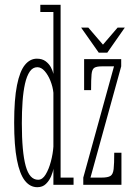

<svg xmlns="http://www.w3.org/2000/svg" viewBox="-20 -770 565 800"><path d="M135.5 10Q105 10 83.5 -17.5Q62 -45 50.5 -104.2Q39 -163.5 39 -259Q39 -356.5 50.8 -415Q62.5 -473.5 83.8 -499.5Q105 -525.5 133.5 -525.5Q155.5 -525.5 169.8 -515Q184 -504.5 192 -489.8Q200 -475 202.5 -462V-720H148V-750H232.5V-30H286.5V0H202.5V-67.5Q201 -54.5 193.2 -36Q185.5 -17.5 171.5 -3.8Q157.5 10 135.5 10ZM139 -21Q157 -21 170.2 -43Q183.5 -65 192 -97Q200.5 -129 202.5 -159V-383.5Q200 -408.5 190.2 -433Q180.5 -457.5 166.2 -473.8Q152 -490 135.5 -490Q116.5 -490 104 -471.8Q91.5 -453.5 84.2 -421.2Q77 -389 74 -346.8Q71 -304.5 71 -256.5Q71 -196.5 75 -152.2Q79 -108 87 -78.8Q95 -49.5 108 -35.2Q121 -21 139 -21ZM327 0V-30L455 -493.5H404Q382.5 -493.5 373 -487.5Q363.5 -481.5 361.5 -460.5Q359.5 -439.5 359.5 -394.5H330.5V-523.5H485V-493.5L357 -30H402.5Q429 -30 440 -36.8Q451 -43.5 453.5 -65.8Q456 -88 456 -133.5H486V0ZM391.5 -550.5 318 -655H348L409 -584L470 -655H500L427 -550.5Z"/></svg>

Font: Imbue Thin
Style: Regular
Weight: 100
Designer: Tyler Finck
Foundry: Etcetera Type Company
Version: Version 1.102